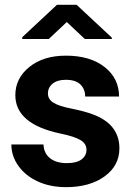

<svg xmlns="http://www.w3.org/2000/svg" viewBox="-20 -770 554 800"><path d="M340.3 -146Q340.3 -171.9 314.7 -186.8Q289.1 -201.7 232.4 -213.4Q43.9 -252.9 43.9 -373.5Q43.9 -443.8 102.3 -491Q160.6 -538.1 254.9 -538.1Q355.5 -538.1 415.8 -490.7Q476.1 -443.4 476.1 -367.7H335Q335 -397.9 315.4 -417.7Q295.9 -437.5 254.4 -437.5Q218.8 -437.5 199.2 -421.4Q179.7 -405.3 179.7 -380.4Q179.7 -356.9 201.9 -342.5Q224.1 -328.1 276.9 -317.6Q329.6 -307.1 365.7 -293.9Q477.5 -252.9 477.5 -151.9Q477.5 -79.6 415.5 -34.9Q353.5 9.8 255.4 9.8Q189 9.8 137.5 -13.9Q85.9 -37.6 56.6 -78.9Q27.3 -120.1 27.3 -168H161.1Q163.1 -130.4 189 -110.4Q214.8 -90.3 258.3 -90.3Q298.8 -90.3 319.6 -105.7Q340.3 -121.1 340.3 -146ZM445.8 -613.3V-607.4H333.5L258.3 -678.2L183.1 -607.4H72.8V-615.2L217.3 -750H299.3Z"/></svg>

Font: Robotiche
Style: Bold
Weight: 700
Designer: Google
Version: Version 2.001150; 2014